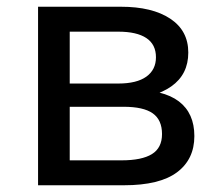

<svg xmlns="http://www.w3.org/2000/svg" viewBox="-20 -550 654 570"><path d="M93 0V-530H339Q432 -530 485.5 -494.5Q539 -459 539 -394Q539 -329 488.5 -293.5Q438 -258 355 -258L370 -284Q465 -284 511 -249Q557 -214 557 -146Q557 -77 505.5 -38.5Q454 0 348 0ZM187 -74H341Q401 -74 431 -92.5Q461 -111 461 -152Q461 -194 433.5 -213.5Q406 -233 347 -233H187ZM187 -302H331Q386 -302 414.5 -322.5Q443 -343 443 -380Q443 -418 414.5 -437Q386 -456 331 -456H187Z"/></svg>

Font: MOST Montserrat Medium
Style: Regular
Weight: 500
Designer: Julieta Ulanovsky
Foundry: Julieta Ulanovsky
Version: Version 8.000;March 11, 2024;FontCreator 15.0.0.2926 64-bit